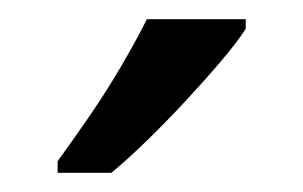

<svg xmlns="http://www.w3.org/2000/svg" viewBox="-20 -786 316 200"><path d="M236 -756Q227 -742 210 -722Q193 -702 173 -680.5Q153 -659 133 -639.5Q113 -620 96 -606H40V-618Q56 -640 73.5 -665.5Q91 -691 106.5 -717.5Q122 -744 133 -766H236Z"/></svg>

Font: Noto Sans Hebrew SemiCondensed
Style: Regular
Weight: 400
Width: 4
Designer: Monotype Design Team
Foundry: Monotype Imaging Inc.
Version: Version 2.003